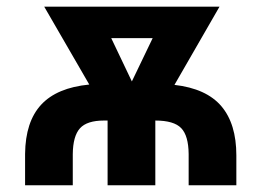

<svg xmlns="http://www.w3.org/2000/svg" viewBox="-20 -548 773 568"><path d="M496.1 -296.9Q590.3 -286.1 634.8 -233.9Q679.2 -181.6 679.2 -88.4V0H538.1V-92.3Q537.6 -146.5 516.1 -168.9Q494.6 -191.4 439.5 -191.4V0H298.3V-191.4H287.6Q237.3 -191.4 216.6 -168.5Q195.8 -145.5 195.3 -91.8V0H54.2V-92.8Q55.2 -188 101.8 -238.3Q148.4 -288.6 244.1 -297.9L110.8 -528.3H629.4ZM370.1 -307.1 431.6 -435.1H309.1Z"/></svg>

Font: RobotoInd
Style: Bold
Weight: 700
Designer: Google
Version: Version 2.001150; 2014